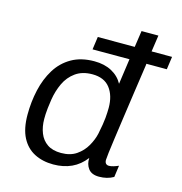

<svg xmlns="http://www.w3.org/2000/svg" viewBox="-108 -817 874 924"><g transform="rotate(15 329.0 -355.0)"><path d="M239 10Q186 10 145 -11Q104 -32 81 -76Q58 -120 58 -190Q58 -254 71.5 -313.5Q85 -373 114 -420Q143 -467 190 -494Q237 -521 303 -521Q353 -521 389.5 -501.5Q426 -482 445 -447L463 -574H279L288 -638H472L484 -720H568Q562 -679 556 -638H658L649 -574H547Q547 -572 547 -569Q536 -494 526 -424.5Q516 -355 507.5 -295Q499 -235 492.5 -188.5Q486 -142 482.5 -113Q479 -84 479 -77Q479 -65 484.5 -59Q490 -53 500 -53Q510 -53 523 -57Q536 -61 547 -66L539 -8Q508 10 467 10Q430 10 413.5 -12Q397 -34 399 -65Q370 -27 330 -8.5Q290 10 239 10ZM261 -53Q307 -53 337.5 -74Q368 -95 386 -126.5Q404 -158 411 -189Q422 -242 424.5 -271.5Q427 -301 427 -322Q427 -383 398 -420.5Q369 -458 310 -458Q260 -458 226.5 -434Q193 -410 175 -371.5Q157 -333 150 -289Q146 -262 144 -244.5Q142 -227 141.5 -214.5Q141 -202 141 -191Q141 -152 153.5 -120.5Q166 -89 192.5 -71Q219 -53 261 -53Z"/></g></svg>

Font: Chivo Mono Medium Light
Style: Italic
Weight: 300
Italic angle: -8.05°
Monospace: yes
Version: Version 1.008